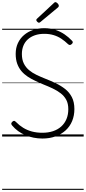

<svg xmlns="http://www.w3.org/2000/svg" viewBox="-20 -1279 804 1799"><path d="M377 19Q335 19 295 11Q255 3 218 -12.5Q181 -28 149.5 -51Q118 -74 93 -104Q85 -114 85.5 -121.5Q86 -129 95 -138Q105 -147 112 -147Q119 -147 132 -134Q160 -105 197 -82Q234 -59 279 -47Q324 -35 377 -35Q432 -35 477 -50Q522 -65 554 -94Q586 -123 603 -164Q620 -205 620 -256Q620 -308 601 -343.5Q582 -379 549 -404.5Q516 -430 474 -450Q432 -470 386 -488Q348 -504 310.5 -521.5Q273 -539 239.5 -561Q206 -583 181 -612.5Q156 -642 141.5 -681.5Q127 -721 127 -774Q127 -831 148 -875.5Q169 -920 205.5 -951Q242 -982 290.5 -998.5Q339 -1015 394 -1015Q453 -1015 500 -999Q547 -983 585 -957Q623 -931 654 -898Q662 -891 662 -883Q662 -875 653 -867Q644 -858 635.5 -857.5Q627 -857 618 -865Q588 -894 555 -916Q522 -938 482.5 -950Q443 -962 394 -962Q346 -962 307 -948.5Q268 -935 240.5 -910Q213 -885 199 -850Q185 -815 185 -773Q185 -721 203 -684.5Q221 -648 252 -622Q283 -596 323 -577Q363 -558 406 -541Q455 -522 503 -499Q551 -476 590.5 -445Q630 -414 653.5 -368.5Q677 -323 677 -257Q677 -196 656 -145Q635 -94 595 -57.5Q555 -21 500 -1Q445 19 377 19ZM345 -1066Q338 -1066 329 -1075Q320 -1084 320 -1091Q320 -1093 321 -1096.5Q322 -1100 326 -1103L484 -1250Q488 -1253 491 -1256Q494 -1259 498 -1259Q505 -1259 513 -1253Q521 -1247 526 -1239.5Q531 -1232 531 -1225Q531 -1221 530 -1218Q529 -1215 524 -1210L359 -1073Q354 -1070 351.5 -1068Q349 -1066 345 -1066ZM0 490H764V500H0ZM0 -20H764V0H0ZM0 -505H764V-500H0ZM0 -1010H764V-1000H0Z"/></svg>

Font: Playwrite PE Guides
Style: Regular
Weight: 400
Designer: Veronika Burian, José Scaglione
Foundry: TypeTogether
Version: Version 1.003